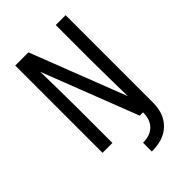

<svg xmlns="http://www.w3.org/2000/svg" viewBox="-272 -838 1143 1143"><g transform="rotate(-45 300.0 -266.5)"><path d="M301 202V128Q318 128 335 125Q352 122 367.5 114.5Q383 107 395.5 94.5Q408 82 415.5 66.5Q423 51 426 34Q429 17 429 0H401L167 -603Q168 -526 169.5 -448.5Q171 -371 171 -294V0H88V-735H199L433 -132Q432 -209 430.5 -286.5Q429 -364 429 -441V-735H512V0Q512 28 506.5 55.5Q501 83 488 107Q475 131 454.5 150.5Q434 170 408.5 181.5Q383 193 355.5 197.5Q328 202 301 202Z"/></g></svg>

Font: Iosevka Meiseki Sans
Style: Regular
Weight: 400
Monospace: yes
Designer: Belleve Invis
Foundry: Belleve Invis
Version: Version 11.2.6; ttfautohint (v1.8.4)